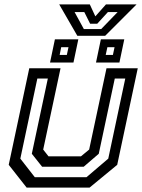

<svg xmlns="http://www.w3.org/2000/svg" viewBox="-20 -849 644 869"><path d="M100.5 0 19.5 -103 112.5 -540H254L175.5 -172L199.5 -141.5H346.5L383.5 -172L462 -540H603.5L510.5 -103L385.5 0ZM137.5 -47H371.5L470 -131L547 -493.5H499.5L427 -153L359 -94.5H170.5L124 -153L196.5 -493.5H149L72 -131ZM414.5 -566 436.5 -671H542.5L520.5 -566ZM206.5 -566 228.5 -671H334.5L312.5 -566ZM250 -600.5H282.5L290 -635.5H257ZM458.5 -600.5H491L498.5 -635.5H466ZM330 -687 248 -829H386.5L411.5 -775L459.5 -829H598L456 -687ZM359.5 -717.5H438L512.5 -794.5H468.5L420 -741.5H388L361.5 -794.5H317.5Z"/></svg>

Font: Tourney Thin Medium
Style: Italic
Weight: 500
Italic angle: -12°
Version: Version 1.015